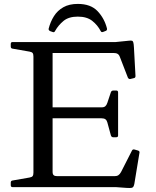

<svg xmlns="http://www.w3.org/2000/svg" viewBox="-20 -957 796 982"><path d="M378 -937Q444 -937 479 -900Q514 -863 527 -812Q529 -802 521 -799L508 -794Q499 -790 495 -798Q479 -829 451.5 -850.5Q424 -872 378 -872Q332 -872 305.5 -850.5Q279 -829 262 -799Q258 -790 250 -793L236 -798Q227 -803 229 -811Q238 -846 256 -874.5Q274 -903 304 -920Q334 -937 378 -937ZM151 0V-742H249V-78Q249 -66 254.5 -61Q260 -56 273 -56H566Q578 -56 585.5 -61Q593 -66 599 -77L655 -187Q659 -195 669 -192L686 -187Q696 -184 693 -174L667 -16Q665 -7 662 -2Q659 3 651.5 4Q644 5 627 4L572 0ZM559 -255Q550 -255 547 -265L529 -331Q526 -342 519 -347Q512 -352 499 -352H249V-408H500Q512 -408 518.5 -413.5Q525 -419 529 -431L547 -485Q550 -494 560 -494H575Q584 -494 584 -484V-264Q584 -255 574 -255ZM647 -553Q639 -551 634 -560L593 -666Q589 -677 581.5 -681.5Q574 -686 561 -686H249V-742H572L641 -749Q651 -750 655.5 -748.5Q660 -747 662 -739.5Q664 -732 665 -715L673 -568Q673 -558 663 -557ZM44 0Q35 0 35 -10V-23Q35 -33 45 -34L131 -49Q143 -51 147 -56.5Q151 -62 151 -74V-215H249V0ZM35 -732Q35 -742 44 -742H249V-527H151V-668Q151 -680 147 -685.5Q143 -691 131 -693L45 -708Q35 -709 35 -719Z"/></svg>

Font: Hahmlet
Style: Regular
Weight: 400
Designer: Minjoo Ham & Mark Frömberg
Foundry: hypertype
Version: Version 1.001; ttfautohint (v1.8.3)